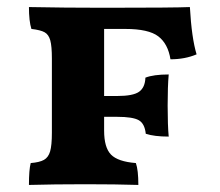

<svg xmlns="http://www.w3.org/2000/svg" viewBox="-20 -522 622 544"><path d="M275 -440V-250H312Q357 -250 374 -262Q391 -274 392 -302Q415 -311 458 -311Q455 -277 455 -223Q455 -167 458 -135Q417 -135 393 -143Q390 -172 373 -181.5Q356 -191 312 -191H275V-152Q275 -104 294.5 -84Q314 -64 365 -60Q372 -40 372 2Q310 0 222 0Q132 0 62 2Q62 -41 67 -60Q92 -62 104.5 -69Q117 -76 122 -93Q127 -110 127 -146V-356Q127 -391 122.5 -407.5Q118 -424 106.5 -430.5Q95 -437 69 -440Q62 -462 62 -502Q162 -500 275 -500Q475 -500 518 -502Q523 -414 537 -368Q504 -354 463 -354Q456 -398 428.5 -419Q401 -440 335 -440Z"/></svg>

Font: Vollkorn SC
Style: Bold
Weight: 700
Designer: Friedrich Althausen
Foundry: Friedrich Althausen
Version: Version 4.015